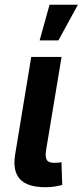

<svg xmlns="http://www.w3.org/2000/svg" viewBox="-20 -781 346 804"><path d="M170.4 2.9Q93.8 2.9 63 -31.5Q32.2 -65.9 43.5 -134.3L110.8 -542.5H237.8L173.3 -154.3Q168.5 -125 175.5 -112.1Q182.6 -99.1 207 -99.1Q218.8 -99.1 225.6 -99.9Q232.4 -100.6 237.3 -102.5L240.7 -6.3Q229.5 -3.4 211.2 -0.2Q192.9 2.9 170.4 2.9ZM146 -611.8 187.5 -761.2H306.2L224.6 -611.8Z"/></svg>

Font: Inter 16pt SemiBold
Style: Italic
Weight: 600
Italic angle: -9.3988°
Version: Version 4.001;git-66647c0bb